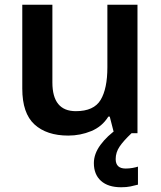

<svg xmlns="http://www.w3.org/2000/svg" viewBox="-20 -562 678 810"><path d="M560 -542V0H461L443 -70H437Q411 -28 365 -9Q319 10 268 10Q177 10 125.5 -37Q74 -84 74 -188V-542H201V-214Q201 -93 300 -93Q376 -93 404.5 -140.5Q433 -188 433 -278V-542ZM468 109Q468 149 510 149Q525 149 539 146.5Q553 144 562 141V217Q547 221 530.5 224.5Q514 228 491 228Q436 228 406 201Q376 174 376 126Q376 87 404 49Q432 11 476 -19L535 0Q501 32 484.5 56.5Q468 81 468 109Z"/></svg>

Font: Noto Sans Meetei Mayek SemiBold
Style: Regular
Weight: 600
Designer: Monotype Design Team and Neelakash Kshetrimayum
Foundry: Monotype Imaging Inc.
Version: Version 2.002; ttfautohint (v1.8.4.7-5d5b)